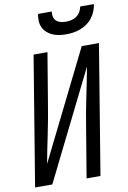

<svg xmlns="http://www.w3.org/2000/svg" viewBox="-102 -1015 715 1076"><g transform="rotate(-10 255.5 -477.5)"><path d="M8 0 129 -735H208L159 -441Q146 -360 129 -279.5Q112 -199 97 -118L403 -735H501L380 0H301L350 -294Q363 -375 380 -455.5Q397 -536 412 -617L106 0ZM329 -815Q309 -815 289.5 -818Q270 -821 252.5 -828.5Q235 -836 221 -848.5Q207 -861 199 -878Q191 -895 190 -915Q189 -935 193 -955H271Q269 -940 272 -925.5Q275 -911 285.5 -901.5Q296 -892 310.5 -888.5Q325 -885 340 -885Q356 -885 371.5 -888.5Q387 -892 400.5 -901.5Q414 -911 422 -925Q430 -939 433 -955H511Q508 -934 500 -914.5Q492 -895 479 -878Q466 -861 448 -848.5Q430 -836 410 -828.5Q390 -821 369.5 -818Q349 -815 329 -815Z"/></g></svg>

Font: Iosevka Curly Oblique
Style: Regular
Weight: 400
Italic angle: -9°
Monospace: yes
Designer: Belleve Invis
Foundry: Belleve Invis
Version: Version 11.1.0; ttfautohint (v1.8.3)